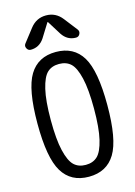

<svg xmlns="http://www.w3.org/2000/svg" viewBox="-142 -1033 783 1115"><g transform="rotate(-15 250.0 -475.0)"><path d="M345.7 -912.1 407.2 -833Q417 -820.3 409.7 -805.2Q402.3 -790 385.7 -790Q334 -790 303.7 -835.9L252 -918.9Q252 -919.9 250 -919.9Q248 -919.9 248 -918.9L196.3 -835.9Q166 -790 114.3 -790Q98.6 -790 90.8 -805.2Q83 -820.3 92.8 -833L154.3 -912.1Q191.4 -960 250 -960Q308.6 -960 345.7 -912.1ZM320.8 -642.6Q293.9 -668 250 -668Q206.1 -668 179.2 -642.6Q152.3 -617.2 136.2 -549.3Q120.1 -481.4 120.1 -365.2Q120.1 -249 136.2 -181.2Q152.3 -113.3 179.2 -87.4Q206.1 -61.5 250 -61.5Q293.9 -61.5 320.8 -87.4Q347.7 -113.3 363.8 -181.2Q379.9 -249 379.9 -365.2Q379.9 -481.4 363.8 -549.3Q347.7 -617.2 320.8 -642.6ZM408.7 -74.7Q357.4 9.8 250 9.8Q142.6 9.8 91.3 -74.7Q40 -159.2 40 -365.2Q40 -571.3 91.3 -655.8Q142.6 -740.2 250 -740.2Q357.4 -740.2 408.7 -655.8Q460 -571.3 460 -365.2Q460 -159.2 408.7 -74.7Z"/></g></svg>

Font: Rounded-X Mgen+ 1m regular
Style: Regular
Weight: 400
Designer: [Source Han Sans]
Ryoko NISHIZUKA  (kana & ideographs); Paul D. Hunt (Latin, Greek & Cyrillic); Wenlong ZHANG  (bopomofo
Version: Version 1.059.20150602